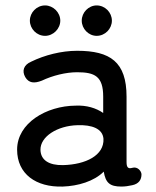

<svg xmlns="http://www.w3.org/2000/svg" viewBox="-20 -679 575 707"><path d="M211 8C267 6 326 -11 362 -47C369 -6 384 8 427 8C440 8 454 6 467 3C491 -2 501 -17 501 -37C501 -48 487 -67 467 -61C453 -57 446 -61 446 -82V-323C446 -451 386 -492 264 -492C206 -492 144 -476 95 -452C67 -440 60 -418 73 -395C86 -373 106 -371 134 -382C174 -401 223 -413 264 -413C329 -413 360 -398 360 -323V-263C334 -281 299 -292 258 -290C151 -289 43 -226 43 -128C43 -38 113 11 211 8ZM90 -603C90 -573 115 -547 146 -547C176 -547 202 -573 202 -603C202 -633 176 -659 146 -659C115 -659 90 -633 90 -603ZM129 -127C128 -176 191 -216 265 -218C319 -220 358 -205 361 -168C364 -107 296 -73 212 -71C161 -70 130 -89 129 -127ZM281 -603C281 -573 306 -547 336 -547C367 -547 392 -573 392 -603C392 -633 367 -659 336 -659C306 -659 281 -633 281 -603Z"/></svg>

Font: 寒蝉半圆体
Style: Regular
Weight: 400
Designer: Yoshimichi Ohira & Warren
Foundry: ChillType
Version: Version 1.800;Glyphs 3.1.1 (3135)